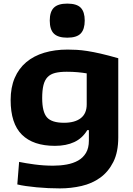

<svg xmlns="http://www.w3.org/2000/svg" viewBox="-20 -825 739 1065"><path d="M312 220Q281 220 248 218.5Q215 217 183.5 214Q152 211 124 207Q96 203 76 198L86 73Q119 80 170.5 87Q222 94 275 94Q314 94 350 87.5Q386 81 413.5 65.5Q441 50 457 23Q473 -4 473 -45V-103H464Q437 -58 392 -37Q347 -16 285 -16Q164 -16 101.5 -78Q39 -140 39 -270Q39 -340 61.5 -392.5Q84 -445 125.5 -480Q167 -515 225.5 -532.5Q284 -550 355 -550Q380 -550 406 -548.5Q432 -547 464.5 -542Q497 -537 538.5 -527.5Q580 -518 636 -502V-63Q636 19 608.5 73.5Q581 128 536 160.5Q491 193 432.5 206.5Q374 220 312 220ZM335 -144Q395 -144 428 -169.5Q461 -195 461 -246V-418Q438 -422 410 -424.5Q382 -427 350 -427Q312 -427 286 -420.5Q260 -414 244 -397.5Q228 -381 221 -352.5Q214 -324 214 -281Q214 -204 240.5 -174Q267 -144 335 -144ZM353 -616Q302 -616 279 -638.5Q256 -661 256 -711Q256 -760 279 -782.5Q302 -805 353 -805Q406 -805 428 -782Q450 -759 450 -711Q450 -663 428 -639.5Q406 -616 353 -616Z"/></svg>

Font: Encode Sans Wide
Style: Bold
Weight: 700
Designer: Pablo Impallari, Andres Torresi
Foundry: Pablo Impallari, Andres Torresi
Version: Version 1.000; ttfautohint (v1.00) -l 8 -r 50 -G 200 -x 14 -